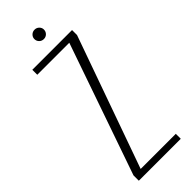

<svg xmlns="http://www.w3.org/2000/svg" viewBox="-234 -716 738 738"><g transform="rotate(-45 134.5 -347.0)"><path d="M21 0V-29L207 -564H33V-591H249V-564L58 -27H249V0ZM148 -643Q137 -643 129.5 -650.5Q122 -658 122 -669Q122 -679 129.5 -686.5Q137 -694 148 -694Q159 -694 166.5 -686.5Q174 -679 174 -669Q174 -658 166.5 -650.5Q159 -643 148 -643Z"/></g></svg>

Font: Alumni Sans Thin ExtraLight
Style: Regular
Weight: 250
Version: Version 1.018